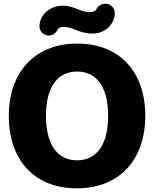

<svg xmlns="http://www.w3.org/2000/svg" viewBox="-20 -1008 838 1044"><path d="M245.1 -814.9C264.2 -814.9 282.2 -826.2 290 -841.8C297.9 -857.9 311 -861.8 329.1 -861.8C345.2 -861.8 366.2 -856 390.1 -846.2C418 -834 452.1 -825.2 481.9 -825.2C549.8 -825.2 604 -875 604 -937C604 -964.8 582 -987.8 553.2 -987.8C533.2 -987.8 514.2 -977.1 505.9 -960.9C500 -947.8 486.8 -941.9 467.8 -941.9C450.2 -941.9 430.2 -946.8 405.8 -957C380.9 -966.8 352.1 -977.1 321.8 -977.1C252 -977.1 194.8 -927.7 194.8 -864.7C194.8 -837.9 216.8 -814.9 245.1 -814.9ZM397.9 16.1C629.9 16.1 770 -140.1 770 -377.9C770 -615.2 632.8 -771 399.9 -771C168 -771 27.8 -613.8 27.8 -377.9C27.8 -140.1 165 16.1 397.9 16.1ZM398.9 -136.2C303.2 -136.2 230 -207 230 -377.9C230 -548.8 303.2 -619.1 398.9 -619.1C495.1 -619.1 567.9 -548.8 567.9 -377.9C567.9 -207 495.1 -136.2 398.9 -136.2Z"/></svg>

Font: Jellee Bold
Style: Regular
Weight: 700
Designer: Alfredo Marco Pradil
Foundry: Hanken Design Co.
Version: Version 1.223;hotconv 1.0.109;makeotfexe 2.5.65596